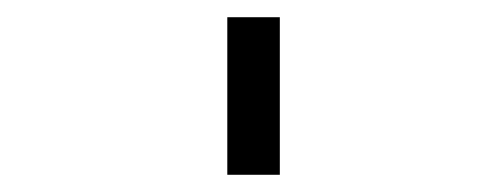

<svg xmlns="http://www.w3.org/2000/svg" viewBox="-20 -679 580 223"><path d="M244 -659H305V-476H244Z"/></svg>

Font: 3270 Nerd Font Mono
Style: Regular
Weight: 400
Monospace: yes
Version: Version 3.0.1;Nerd Fonts 3.0.0